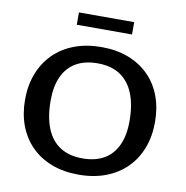

<svg xmlns="http://www.w3.org/2000/svg" viewBox="-94 -974 1039 1075"><g transform="rotate(10 425.0 -436.5)"><path d="M427.5 -715Q512.5 -715 580.2 -689Q648 -663 696 -615Q744 -567 769 -500.5Q794 -434 794 -353Q794 -271 768.2 -204.2Q742.5 -137.5 694 -89.2Q645.5 -41 576.8 -15Q508 11 422.5 11Q337.5 11 269.5 -15Q201.5 -41 153.8 -89Q106 -137 80.8 -203.5Q55.5 -270 55.5 -351Q55.5 -433 81.5 -499.8Q107.5 -566.5 156 -614.8Q204.5 -663 273 -689Q341.5 -715 427.5 -715ZM428.5 -82.5Q502 -82.5 551.8 -111.8Q601.5 -141 627 -197Q652.5 -253 652.5 -332.5Q652.5 -425.5 626.5 -490Q600.5 -554.5 549.2 -588Q498 -621.5 421.5 -621.5Q348 -621.5 298.2 -592.2Q248.5 -563 223 -507.2Q197.5 -451.5 197.5 -371.5Q197.5 -279 223.2 -214.2Q249 -149.5 300.5 -116Q352 -82.5 428.5 -82.5ZM268 -814V-884H582V-814Z"/></g></svg>

Font: Newsreader 7pt Medium
Style: Regular
Weight: 500
Designer: Hugues Gentile
Foundry: Production Type
Version: Version 1.003